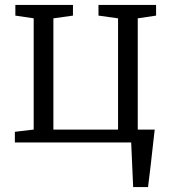

<svg xmlns="http://www.w3.org/2000/svg" viewBox="-20 -575 695 775"><path d="M40 0V-43L116 -52V-501L42 -512V-555H274.5V-512L195.5 -501V-52H456.5V-501L377.5 -512V-555H610V-512L536 -501V0ZM517.5 180Q516.5 157.5 515.5 135Q514.5 112.5 513.5 90Q512.5 67.5 511.5 45Q510.5 22.5 509.5 0L474.5 -52H604.5Q602 -29 599.2 -5.8Q596.5 17.5 594 40.8Q591.5 64 588.8 87.2Q586 110.5 583.2 133.8Q580.5 157 577.5 180Z"/></svg>

Font: Merriweather 7pt Light
Style: Regular
Weight: 300
Designer: Eben Sorkin
Foundry: Eben Sorkin
Version: Version 2.200;gftools[0.9.31]